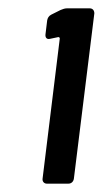

<svg xmlns="http://www.w3.org/2000/svg" viewBox="-20 -900 246 460"><path d="M125 -876 103 -865C97 -862 94 -857 93 -851L89 -818C88 -810 92 -805 100 -807L119 -811C122 -812 124 -809 123 -806L82 -472C81 -465 86 -460 92 -460H144C151 -460 156 -465 157 -472L206 -868C206 -875 202 -880 195 -880H140C135 -880 130 -878 125 -876Z"/></svg>

Font: Barlow Condensed SemiBold
Style: Italic
Weight: 600
Width: 3
Italic angle: -7°
Designer: Jeremy Tribby
Foundry: Tribby Type
Version: Version 1.422;hotconv 1.0.109;makeotfexe 2.5.65596